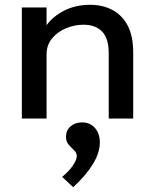

<svg xmlns="http://www.w3.org/2000/svg" viewBox="-20 -494 640 800"><path d="M71 0V-463H174V-389Q201 -426 248 -450Q295 -474 357 -474Q407 -474 447.5 -453Q488 -432 511.5 -388.5Q535 -345 535 -275V0H433V-273Q433 -334 405.5 -362.5Q378 -391 328 -391Q290 -391 254.5 -376Q219 -361 196.5 -333.5Q174 -306 174 -267V0ZM285 286 239 243Q267 220 283.5 196Q300 172 300 156Q300 143 288.5 132Q277 121 266 108.5Q255 96 255 76Q255 49 274 32.5Q293 16 322 16Q355 16 375.5 39Q396 62 396 100Q396 142 367.5 189Q339 236 285 286Z"/></svg>

Font: Inconsolata Expanded SemiBold
Style: Regular
Weight: 600
Width: 7
Monospace: yes
Designer: Raph Levien, Cyreal, Brenton Simpson
Foundry: Raph Levien, Cyreal, Google
Version: Version 3.001; ttfautohint (v1.8.2.53-6de2)